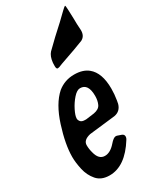

<svg xmlns="http://www.w3.org/2000/svg" viewBox="-247 -996 866 1066"><g transform="rotate(-30 186.0 -463.0)"><path d="M166 -652Q157 -652 157 -671Q157 -686 157.5 -689.5Q158 -693 158 -695Q162 -732 180 -752L240 -810Q311 -874 352 -915Q371 -933 374 -933Q377 -933 378 -905.5Q379 -878 380 -850Q380 -812 383 -771Q383 -734 356 -720H357Q313 -702 197 -662L177 -654Q175 -654 172 -653Q169 -652 166 -652ZM119 7Q66 7 37.5 -26Q9 -59 -1 -104.5Q-11 -150 -11 -185Q-11 -265 24.5 -376Q60 -487 120 -540Q166 -577 226 -577Q282 -577 315 -550Q367 -508 367 -406Q367 -370 361 -334L357 -313Q345 -272 305 -265L139 -246Q91 -235 91 -202Q91 -178 98 -153Q111 -100 150 -100Q185 -100 218 -138Q241 -165 256 -165L263 -164L289 -155Q303 -150 303 -136Q303 -127 297 -118Q219 7 119 7ZM162 -328 214 -335Q248 -341 258.5 -363.5Q269 -386 269 -416Q269 -495 217 -495Q197 -495 173.5 -468.5Q150 -442 133.5 -409Q117 -376 117 -358Q117 -348 125 -338Q133 -328 154 -328Z"/></g></svg>

Font: Bangerz
Style: Regular
Weight: 400
Designer: vernon adams
Foundry: Vernon Adams
Version: Version 2.10;February 7, 2025;FontCreator 13.0.0.2683 64-bit